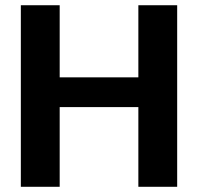

<svg xmlns="http://www.w3.org/2000/svg" viewBox="-20 -717 761 737"><path d="M60 -696.9V0H209.1V-305.9H511.1V0H660.1V-696.9H511.1V-420.1H209.1V-696.9Z"/></svg>

Font: Diatome
Style: Bold
Weight: 700
Designer: 15.100.17
Foundry: 15.100.17
Version: Version 1.004;Fontself Maker 3.5.8